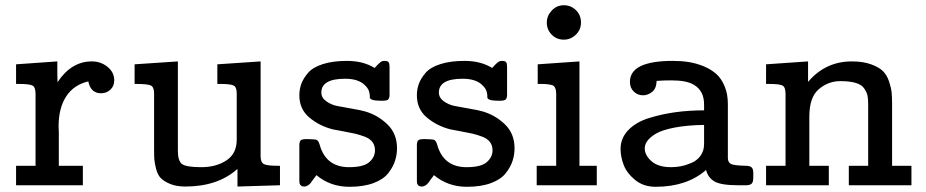

<svg xmlns="http://www.w3.org/2000/svg" viewBox="-20 -715 3574 741"><path d="M42 0V-75.2H117.2V-352.1Q117.2 -377.9 106.2 -384.5Q95.2 -391.1 50.8 -391.1H42V-466.8L201.2 -478V-433.1L202.1 -397.9Q255.4 -478 334 -478H335Q369.1 -478 395 -457Q420.9 -436 420.9 -404.8Q420.9 -382.8 406 -368.9Q391.1 -355 370.1 -355Q330.1 -355 320.8 -400.9Q264.6 -387.7 235.4 -342.8Q206.1 -297.9 206.1 -227.1Q206.1 -224.1 206.5 -216.1Q207 -208 207 -205.1V-75.2H299.8V0Z M499.5 -391.1V-466.8L666.5 -478V-131.8Q666.5 -94.7 682.1 -82.3Q697.8 -69.8 756.8 -69.8Q814 -69.8 853.8 -95.9Q893.6 -122.1 893.6 -175.8V-355Q893.6 -378.9 881.6 -385Q869.6 -391.1 827.6 -391.1H818.8V-466.8L985.8 -478V-111.8Q985.8 -87.9 998.8 -81.5Q1011.7 -75.2 1051.8 -75.2H1060.5V0L896.5 4.9V-63Q820.3 4.9 695.8 4.9Q660.6 4.9 636.7 -5.1Q612.8 -15.1 600.6 -27.6Q588.4 -40 582.5 -63Q576.7 -85.9 575.7 -99.4Q574.7 -112.8 574.7 -137.2V-354Q574.7 -378.9 562.3 -385Q549.8 -391.1 503.4 -391.1Z M1135.3 -21V-157.2Q1136.2 -170.4 1141.6 -174.3Q1147 -178.2 1164.1 -178.2Q1177.2 -178.2 1185.3 -177.5Q1193.4 -176.8 1198.2 -176.3Q1203.1 -175.8 1206.1 -171.9Q1209 -168 1210 -166.5Q1210.9 -165 1213.6 -157Q1216.3 -148.9 1217.3 -145Q1244.1 -69.8 1327.1 -69.8Q1383.3 -69.8 1405.3 -89.4Q1427.2 -108.9 1427.2 -134.8Q1427.2 -153.8 1417.2 -167Q1407.2 -180.2 1387.7 -187.5Q1368.2 -194.8 1350.6 -199Q1333 -203.1 1305.7 -208Q1278.3 -212.9 1264.2 -215.8Q1212.4 -229 1173.8 -261.5Q1135.3 -293.9 1135.3 -347.2Q1135.3 -370.1 1142.8 -391.1Q1150.4 -412.1 1168.7 -433.6Q1187 -455.1 1225.6 -467.5Q1264.2 -480 1319.3 -480Q1381.3 -480 1425.3 -453.1H1426.3Q1428.2 -455.1 1432.1 -459.5Q1436 -463.9 1437.5 -465.3Q1439 -466.8 1442.6 -470Q1446.3 -473.1 1447.8 -474.6Q1449.2 -476.1 1452.1 -477.5Q1455.1 -479 1458 -479.5Q1460.9 -480 1464.4 -480Q1476.6 -480 1480 -474.6Q1483.4 -469.2 1483.4 -456.1V-346.2Q1482.4 -334 1476.8 -330.1Q1471.2 -326.2 1455.1 -326.2Q1426.3 -326.2 1416.3 -330.1Q1406.2 -334 1407.2 -340.6Q1408.2 -347.2 1404.8 -360.6Q1401.4 -374 1387.2 -387.2Q1362.3 -411.1 1312 -411.1Q1220.2 -411.1 1220.2 -357.9Q1220.2 -337.9 1238.8 -324.5Q1257.3 -311 1279.3 -306.4Q1301.3 -301.8 1336.7 -295.9Q1372.1 -290 1388.2 -285.2Q1438 -271 1475.1 -235.1Q1512.2 -199.2 1512.2 -143.1Q1512.2 -118.2 1504.6 -94.5Q1497.1 -70.8 1478.5 -46.9Q1460 -22.9 1421.6 -8.5Q1383.3 5.9 1328.1 5.9Q1254.9 5.9 1201.2 -39.1Q1199.2 -36.1 1194.6 -30Q1189.9 -23.9 1188 -21.5Q1186 -19 1183.1 -14.4Q1180.2 -9.8 1178.2 -7.8Q1176.3 -5.9 1173.8 -3.4Q1171.4 -1 1169.2 0Q1167 1 1164.6 2.4Q1162.1 3.9 1159.7 4.4Q1157.2 4.9 1154.3 4.9Q1145.5 4.9 1141.4 1Q1137.2 -2.9 1136.2 -7.6Q1135.3 -12.2 1135.3 -21Z M1588.9 -21V-157.2Q1589.8 -170.4 1595.2 -174.3Q1600.6 -178.2 1617.7 -178.2Q1630.9 -178.2 1638.9 -177.5Q1647 -176.8 1651.9 -176.3Q1656.7 -175.8 1659.7 -171.9Q1662.6 -168 1663.6 -166.5Q1664.6 -165 1667.2 -157Q1669.9 -148.9 1670.9 -145Q1697.8 -69.8 1780.8 -69.8Q1836.9 -69.8 1858.9 -89.4Q1880.9 -108.9 1880.9 -134.8Q1880.9 -153.8 1870.8 -167Q1860.8 -180.2 1841.3 -187.5Q1821.8 -194.8 1804.2 -199Q1786.6 -203.1 1759.3 -208Q1731.9 -212.9 1717.8 -215.8Q1666 -229 1627.4 -261.5Q1588.9 -293.9 1588.9 -347.2Q1588.9 -370.1 1596.4 -391.1Q1604 -412.1 1622.3 -433.6Q1640.6 -455.1 1679.2 -467.5Q1717.8 -480 1772.9 -480Q1835 -480 1878.9 -453.1H1879.9Q1881.8 -455.1 1885.7 -459.5Q1889.6 -463.9 1891.1 -465.3Q1892.6 -466.8 1896.2 -470Q1899.9 -473.1 1901.4 -474.6Q1902.8 -476.1 1905.8 -477.5Q1908.7 -479 1911.6 -479.5Q1914.6 -480 1918 -480Q1930.2 -480 1933.6 -474.6Q1937 -469.2 1937 -456.1V-346.2Q1936 -334 1930.4 -330.1Q1924.8 -326.2 1908.7 -326.2Q1879.9 -326.2 1869.9 -330.1Q1859.9 -334 1860.8 -340.6Q1861.8 -347.2 1858.4 -360.6Q1855 -374 1840.8 -387.2Q1815.9 -411.1 1765.6 -411.1Q1673.8 -411.1 1673.8 -357.9Q1673.8 -337.9 1692.4 -324.5Q1710.9 -311 1732.9 -306.4Q1754.9 -301.8 1790.3 -295.9Q1825.7 -290 1841.8 -285.2Q1891.6 -271 1928.7 -235.1Q1965.8 -199.2 1965.8 -143.1Q1965.8 -118.2 1958.3 -94.5Q1950.7 -70.8 1932.1 -46.9Q1913.6 -22.9 1875.2 -8.5Q1836.9 5.9 1781.7 5.9Q1708.5 5.9 1654.8 -39.1Q1652.8 -36.1 1648.2 -30Q1643.6 -23.9 1641.6 -21.5Q1639.6 -19 1636.7 -14.4Q1633.8 -9.8 1631.8 -7.8Q1629.9 -5.9 1627.4 -3.4Q1625 -1 1622.8 0Q1620.6 1 1618.2 2.4Q1615.7 3.9 1613.3 4.4Q1610.8 4.9 1607.9 4.9Q1599.1 4.9 1595 1Q1590.8 -2.9 1589.8 -7.6Q1588.9 -12.2 1588.9 -21Z M2051.3 0V-75.2H2126.5V-352.1Q2126.5 -377 2116 -384Q2105.5 -391.1 2063.5 -391.1H2055.2V-466.8L2216.3 -478V-75.2H2283.2V0ZM2090.3 -627.9Q2090.3 -653.8 2109.4 -674.3Q2128.4 -694.8 2156.2 -694.8Q2183.1 -694.8 2202.6 -676Q2222.2 -657.2 2222.2 -627.9Q2222.2 -600.1 2202.4 -581.1Q2182.6 -562 2156.2 -562Q2127.4 -562 2108.9 -581.5Q2090.3 -601.1 2090.3 -627.9Z M2375 -140.1Q2375 -182.1 2405 -213.1Q2435.1 -244.1 2485.1 -259.5Q2535.2 -274.9 2587.2 -282Q2639.2 -289.1 2697.3 -289.1V-312Q2697.3 -365.2 2657.2 -388.2Q2629.4 -404.8 2571.3 -404.8Q2569.8 -404.8 2567.9 -404.8Q2542 -404.8 2514.2 -402.8Q2513.2 -373 2496.6 -360.1Q2480 -347.2 2461.9 -347.2Q2440.9 -347.2 2426 -361.6Q2411.1 -376 2411.1 -398.9Q2411.1 -480 2576.2 -480Q2609.4 -480 2637.7 -475.6Q2666 -471.2 2694.6 -459.7Q2723.1 -448.2 2743.7 -430.2Q2764.2 -412.1 2776.6 -382.1Q2789.1 -352.1 2789.1 -313V-104Q2790 -86.9 2802.5 -81.5Q2814.9 -76.2 2857.9 -75.2Q2873 -75.2 2880.1 -69.6Q2887.2 -64 2887.2 -46.9V-29.8Q2887.2 -11.7 2880.6 -5.9Q2874 0 2857.9 0H2830.1Q2762.2 0 2737.1 -14.9Q2711.9 -29.8 2705.1 -59.1Q2630.9 5.9 2510.3 5.9Q2463.4 5.9 2431.2 -20.5Q2398.9 -46.9 2387 -78.6Q2375 -110.4 2375 -140.1ZM2468.3 -142.1Q2468.3 -116.2 2494.1 -93Q2520 -69.8 2570.3 -69.8Q2589.4 -69.8 2608.2 -73.5Q2627 -77.1 2648.4 -86.2Q2669.9 -95.2 2683.6 -114Q2697.3 -132.8 2697.3 -159.2V-232.9Q2630.4 -231.9 2582.3 -222.4Q2534.2 -212.9 2511.2 -199Q2488.3 -185.1 2478.3 -171.1Q2468.3 -157.2 2468.3 -142.1Z M2936.5 0V-75.2H3011.7V-352.1Q3011.7 -377.9 3000.7 -384.5Q2989.7 -391.1 2945.8 -391.1H2936.5V-466.8L3098.6 -478V-398.9Q3165.5 -478 3267.6 -478Q3310.5 -478 3341.1 -467Q3371.6 -456.1 3387.2 -440.9Q3402.8 -425.8 3411.1 -400.9Q3419.4 -376 3421.1 -358.4Q3422.9 -340.8 3422.9 -314.9V-75.2H3497.6V0H3255.9V-75.2H3330.6V-313Q3330.6 -333 3328.1 -345.5Q3325.7 -357.9 3315.7 -373Q3305.7 -388.2 3282.7 -395Q3259.8 -401.9 3222.7 -401.9Q3176.8 -401.9 3140.1 -370.8Q3103.5 -339.8 3103.5 -265.1V-75.2H3178.7V0Z"/></svg>

Font: CMU Concrete
Style: Bold
Weight: 700
Version: Version 0.7.0